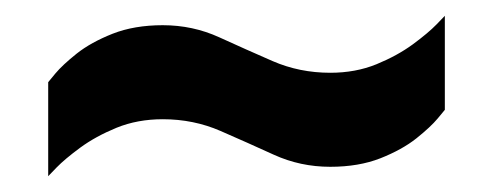

<svg xmlns="http://www.w3.org/2000/svg" viewBox="-20 -422 624 243"><path d="M41 -199V-318Q41 -318 50 -328.9Q59 -339.7 77 -354.1Q95 -368.4 122.5 -379.3Q150 -390.1 186 -390.1Q224 -390.1 257.5 -374.8Q291 -359.5 325 -344.7Q359 -329.9 398 -329.9Q430 -329.9 456.5 -340.7Q483 -351.6 502.5 -365.9Q522 -380.3 532.5 -391.1Q543 -402 543 -402V-283Q543 -283 534 -272.1Q525 -261.3 507 -246.9Q489 -232.6 461.5 -221.7Q434 -210.9 398 -210.9Q360 -210.9 326.5 -226.2Q293 -241.5 259 -256.3Q225 -271.1 186 -271.1Q154 -271.1 127.5 -260.3Q101 -249.4 81.5 -235.1Q62 -220.7 51.5 -209.9Q41 -199 41 -199Z"/></svg>

Font: Archivo VF Beta
Style: Regular
Weight: 400
Designer: Hector Gatti
Foundry: Omnibus-Type
Version: Version 1.002